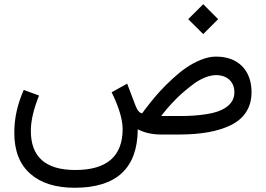

<svg xmlns="http://www.w3.org/2000/svg" viewBox="-20 -639 1263 912"><path d="M874 -547.9 945.3 -477.1 1016.1 -547.9 945.3 -619.1ZM1093.3 -200.7C1093.3 -153.8 1061 -126.5 1014.2 -109.4C998.5 -104 980.5 -99.6 960.4 -96.7C919.9 -90.3 881.8 -87.9 835 -87.9H745.6L753.9 -98.6C770 -119.6 808.6 -165.5 856 -205.6C872.1 -219.2 888.2 -231.9 904.3 -243.7C937 -266.6 974.6 -282.2 1005.9 -282.2C1058.1 -282.2 1093.3 -251.5 1093.3 -200.7ZM335.9 252.9C533.7 252.4 633.3 159.7 634.3 -24.9C665.5 -8.3 703.1 0 747.6 0H828.6C934.6 0 1017.1 -14.6 1079.1 -45.9C1141.1 -77.1 1174.8 -129.9 1174.8 -200.7C1174.8 -252.9 1159.7 -293.9 1129.9 -324.7C1099.6 -355 1058.1 -370.1 1005.9 -370.1C983.4 -370.1 959.5 -365.2 934.6 -355C883.8 -334.5 843.3 -305.2 798.3 -263.7C753.4 -222.2 725.6 -190.9 695.8 -153.8C680.7 -134.8 670.9 -122.6 666.5 -116.2C661.6 -109.9 657.7 -104.5 655.3 -100.6C643.6 -101.6 632.8 -113.8 623.5 -137.7L584 -241.7L510.3 -200.7C544.9 -129.9 562.5 -71.8 562.5 -25.9C562.5 103.5 487.3 168.5 337.4 168.5C196.8 168.5 126.5 106.4 126.5 -17.1C126.5 -65.4 139.6 -121.1 165.5 -185.1L92.8 -211.9C63 -145 47.9 -77.1 47.9 -8.8C47.9 77.1 73.2 142.1 124 186.5C174.3 231 245.1 252.9 335.9 252.9Z"/></svg>

Font: Samim
Style: Regular
Weight: 400
Foundry: DejaVu fonts team - Redesigned by Saber Rastikerdar
Version: Version 4.0.5